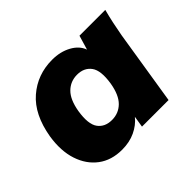

<svg xmlns="http://www.w3.org/2000/svg" viewBox="-119 -703 899 899"><g transform="rotate(-45 330.5 -254.0)"><path d="M31 0ZM239 11Q169 11 121 -25Q73 -61 52 -124.5Q31 -188 44 -272Q65 -396 136 -457.5Q207 -519 305 -519Q359 -519 400 -496.5Q441 -474 454 -437L475 -508H646Q637 -474 629.5 -439Q622 -404 616 -370L557 0H381L390 -56Q365 -25 326.5 -7Q288 11 239 11ZM304 -121Q348 -121 378.5 -151Q409 -181 420 -246Q432 -322 408 -354.5Q384 -387 338 -387Q294 -387 263.5 -357Q233 -327 222 -262Q210 -186 233.5 -153.5Q257 -121 304 -121Z"/></g></svg>

Font: Winston ExtraBold
Style: Italic
Weight: 800
Italic angle: -9°
Designer: Original fonts by Vernon Adams / Changes by Cristiano Sobral
Foundry: Original fonts by Vernon Adams / Changes by Cristiano Sobral
Version: Version 2.503;July 17, 2020;FontCreator 13.0.0.2655 64-bit